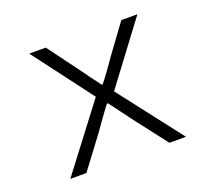

<svg xmlns="http://www.w3.org/2000/svg" viewBox="-101 -690 901 819"><g transform="rotate(-20 350.0 -281.0)"><path d="M309 -292 87 0H160L268 -144C293 -180 317 -214 343 -248H348C374 -215 401 -176 425 -145L537 0H612L390 -287L596 -562H523L425 -428C404 -397 379 -362 355 -332H350C327 -362 303 -396 281 -426L180 -562H105Z"/></g></svg>

Font: Kawkab Mono Light
Style: Regular
Weight: 300
Monospace: yes
Designer: Abdullah Arif
Foundry: Abdullah Arif
Version: Version 1.000;PS 000.500;hotconv 1.0.88;makeotf.lib2.5.64775